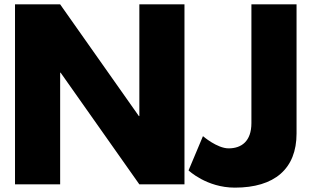

<svg xmlns="http://www.w3.org/2000/svg" viewBox="-20 -845 1428 880"><path d="M1339.2 -825H1132.3V-281C1132.3 -198 1087.2 -165 1027.8 -165C975 -165 910.2 -221 910.2 -221L844.2 -64C844.2 -64 926.7 15 1056.5 15C1238 15 1339.2 -71 1339.2 -233ZM255.7 -512H257.8L618.7 0H825.5V-825H618.7V-313H616.5L255.7 -825H48.8V0H255.7Z"/></svg>

Font: Hussar
Style: BdWide
Weight: 700
Foundry: Cannot Into Space Fonts
Version: Version 2.00